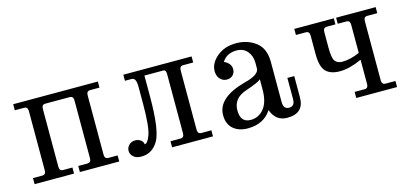

<svg xmlns="http://www.w3.org/2000/svg" viewBox="-50 -811 2411 1134"><g transform="rotate(-15 1155.0 -244.0)"><path d="M571.3 0H330.6V-37.1H387.2Q409.2 -37.1 409.2 -63V-417Q409.2 -442.9 387.2 -442.9H237.8Q215.8 -442.9 215.8 -417V-63Q215.8 -37.1 237.8 -37.1H294.9V0H53.7V-37.1H110.8Q132.8 -37.1 132.8 -63V-425.8Q132.8 -451.7 110.8 -451.7H53.7V-488.8H571.3V-451.7H514.2Q492.2 -451.7 492.2 -425.8V-63Q492.2 -37.1 514.2 -37.1H571.3Z M705.6 5.9Q679.7 5.9 665 -4.2Q650.4 -14.2 645.5 -25.1Q640.6 -36.1 640.6 -46.4Q640.6 -65.9 655.8 -81.1Q670.9 -96.2 694.3 -96.2Q705.6 -96.2 715.8 -92Q726.1 -87.9 733.4 -80.6Q740.7 -73.2 743.7 -59.1Q761.2 -59.6 777.8 -105.5Q795.4 -154.3 795.4 -296.4V-399.4Q795.4 -451.7 768.1 -451.7H727.1V-488.8H1144.5V-451.7H1083Q1061 -451.7 1061 -425.8V-63Q1061 -37.1 1083 -37.1H1144.5V0H894.5V-37.1H956.1Q978 -37.1 978 -63V-425.8Q978 -451.7 961.9 -451.7H846.2V-323.2Q846.2 -120.1 809.8 -57.1Q773.4 5.9 705.6 5.9Z M1598.1 7.8Q1527.3 7.8 1501.5 -64.9Q1454.6 7.8 1356.9 7.8Q1301.8 7.8 1268.1 -21.2Q1234.4 -50.3 1234.4 -105Q1234.4 -211.9 1407.2 -258.8Q1499 -281.2 1499 -320.8V-355Q1499 -397 1475.1 -425.5Q1451.2 -454.1 1409.2 -454.1Q1349.1 -454.1 1320.3 -408.2Q1362.3 -388.7 1362.3 -353.5Q1362.3 -330.1 1347.9 -316.4Q1333.5 -302.7 1310.5 -302.7Q1287.6 -302.7 1270.5 -320.8Q1253.4 -338.9 1253.4 -368.7Q1253.4 -417.5 1300 -456.8Q1346.7 -496.1 1418.5 -496.1Q1487.3 -496.1 1537.8 -457.5Q1588.4 -418.9 1588.4 -336.9V-90.3Q1588.4 -46.9 1623.5 -46.9Q1658.2 -46.9 1658.2 -90.3V-219.7H1700.2V-89.8Q1700.2 7.8 1598.1 7.8ZM1385.3 -36.1Q1436 -36.1 1467.5 -76.2Q1499 -116.2 1499 -191.4V-253.9Q1483.9 -238.8 1403.6 -211.9Q1323.2 -185.1 1323.2 -110.8Q1323.2 -36.1 1385.3 -36.1Z M2270 0H2020.5V-37.1H2081.5Q2103.5 -37.1 2103.5 -63V-211.4Q2027.8 -177.2 1969.2 -177.2Q1912.1 -177.2 1883.8 -206.1Q1855.5 -234.9 1855.5 -313.5V-425.8Q1855.5 -451.7 1833.5 -451.7H1772.5V-488.8H2014.2V-451.7H1960.9Q1939 -451.7 1939 -425.8V-328.6Q1939 -264.2 1953.6 -246.1Q1968.3 -228 1997.1 -228Q2046.9 -228 2103.5 -253.4V-425.8Q2103.5 -451.7 2081.5 -451.7H2028.3V-488.8H2270V-451.7H2209Q2187 -451.7 2187 -425.8V-63Q2187 -37.1 2209 -37.1H2270Z"/></g></svg>

Font: Munson
Style: Regular
Weight: 400
Designer: Paul James MIller
Foundry: High-Logic / Made with FontCreator
Version: Version 2.10;May 5, 2019;FontCreator 11.5.0.2430 64-bit